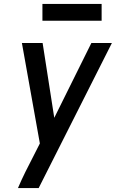

<svg xmlns="http://www.w3.org/2000/svg" viewBox="-20 -748 616 973"><path d="M71 205H176L547 -530H443L255 -151L196 -530H91L182 -21L150 42Q129 82 109 122.5Q89 163 71 205ZM195 -643H495V-728H195Z"/></svg>

Font: Iosevka Sparkle Medium Oblique
Style: Regular
Weight: 500
Italic angle: -9°
Designer: Belleve Invis
Foundry: Belleve Invis
Version: Version 4.5.0; ttfautohint (v1.8.3)